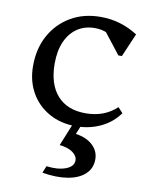

<svg xmlns="http://www.w3.org/2000/svg" viewBox="-84 -553 671 864"><g transform="rotate(10 251.5 -121.0)"><path d="M280 12Q211 12 157.5 -18Q104 -48 74 -101Q44 -154 44 -222Q44 -302 77.5 -362.5Q111 -423 170 -457.5Q229 -492 306 -492Q353 -492 395 -479.5Q437 -467 476 -442L430 -335H414L310 -468H389V-393Q352 -438 289 -438Q243 -438 209 -415Q175 -392 156.5 -350Q138 -308 138 -250Q138 -156 183.5 -104.5Q229 -53 313 -53Q399 -53 455 -106L477 -82Q445 -37 393.5 -12.5Q342 12 280 12ZM169 244 182 212Q234 219 270 205.5Q306 192 306 164Q306 143 284 127.5Q262 112 224 108L274 -15H312L287 46Q336 53 364.5 79.5Q393 106 393 144Q393 185 364.5 211.5Q336 238 285.5 246.5Q235 255 169 244Z"/></g></svg>

Font: Platypi Light
Style: Regular
Weight: 300
Designer: David Sargent
Foundry: Bolt Cutter Type
Version: Version 1.200